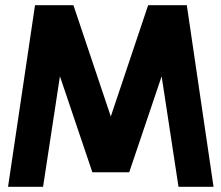

<svg xmlns="http://www.w3.org/2000/svg" viewBox="-20 -720 853 740"><path d="M115 -700 11 0H146L211 -426L336 -56H478L603 -426L668 0H803L700 -700H551L407 -271L263 -700Z"/></svg>

Font: Unageo
Style: Bold
Weight: 700
Designer: Richard Sepsi
Foundry: Richard Sepsi
Version: Version 2.000